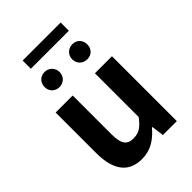

<svg xmlns="http://www.w3.org/2000/svg" viewBox="-268 -1043 1172 1172"><g transform="rotate(-45 318.5 -456.5)"><path d="M483 -927H155V-856H483ZM200 -653C237 -653 265 -681 265 -718C265 -754 237 -783 200 -783C161 -783 135 -754 135 -718C135 -681 161 -653 200 -653ZM440 -653C479 -653 504 -681 504 -718C504 -754 479 -783 440 -783C401 -783 374 -754 374 -718C374 -681 401 -653 440 -653ZM245 14C322 14 376 -23 424 -80H428L439 0H559V-560H412V-182C373 -131 345 -112 298 -112C242 -112 220 -141 220 -229V-560H73V-210C73 -70 125 14 245 14Z"/></g></svg>

Font: Spoqa Han Sans Neo Bold
Style: Bold
Weight: 700
Designer: [Spoqa Han Sans Neo] Dong-huui Kim  Younghwa Kang  Yujin Lee  [Noto Sans] Ryoko NISHIZUKA  (kana & ideographs); Paul D. 
Foundry: Spoqa (http://www.spoqa-han-sans.com)
Version: Version 1.100;hotconv 1.0.109;makeotfexe 2.5.65596